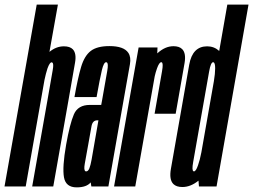

<svg xmlns="http://www.w3.org/2000/svg" viewBox="-60 -805 1094 829"><path d="M-40.5 0 98.5 -785H190L153.5 -581Q182.5 -605 216 -605Q242 -605 254.5 -592Q271 -574.5 264 -534.5Q252 -464 235 -368.5L170 0H79L144.5 -370Q162 -468.5 167.5 -502Q173 -531.5 165.5 -535Q164.5 -536 163 -536Q154.5 -536 145 -509.5Q138 -488 132 -459.5L51 0Z M334.5 0 331.5 -17.5Q314 4 271 4Q224 4 216.2 -39.5Q208.5 -83 225.5 -180Q241.5 -270.5 259 -311.2Q276.5 -352 328 -352H377L381 -373.5Q396.5 -460.5 403 -498.5Q409 -532 401 -535.5Q400 -536.5 398.5 -536.5Q388 -536.5 379.8 -501.8Q371.5 -467 357 -386H261.5Q276 -468 290.2 -516Q304.5 -564 331.8 -585Q359 -606 412.5 -606Q474.5 -606 494 -577Q506.5 -558.5 501 -527.5Q487.5 -449 464.5 -321L408 0ZM335.5 -116 365 -285.5H360Q339.5 -285.5 335 -259.5Q330.5 -233.5 321 -181Q312 -130.5 306 -98Q301 -70 309 -65.5Q310 -65 312 -65Q320.5 -65 325.8 -78Q331 -91 335.5 -116Z M607.5 -314Q632.5 -457 639.5 -497Q646 -533 638 -536Q637 -536.5 636.5 -536.5Q627.5 -536.5 618 -510Q611.5 -491.5 608 -475.5L524 0H432.5L538.5 -600H620L619 -574.5Q652.5 -605.5 689 -605.5Q714 -605.5 726.5 -593Q744 -575.5 737 -533.5Q724.5 -461.5 698.5 -314Z M799 0 797 -25Q763 2.5 727.5 2.5Q702 2.5 689 -10Q669.5 -29 678 -76.5Q692 -156 717.5 -301Q743 -446.5 757 -525.8Q771 -605 834.5 -605Q864.5 -605 886.5 -585L921.5 -785H1013L875 0ZM809.5 -147.5 863.5 -454.5Q869 -487.5 869 -510Q869 -533.5 862 -536Q861.5 -536.5 860.5 -536.5Q850 -536.5 843 -496.5Q836 -456.5 808.5 -301Q781 -145 774 -105Q767.5 -69 775.5 -65.5Q776 -65 777.5 -65Q786 -65 795 -91.5Q803 -113.5 809.5 -147.5Z"/></svg>

Font: Anybody UltraCondensed Medium
Style: Italic
Weight: 500
Width: 1
Italic angle: -10°
Designer: Tyler Finck
Foundry: Etcetera Type Company
Version: Version 1.010; ttfautohint (v1.8.3) -l 8 -r 50 -G 200 -x 14 